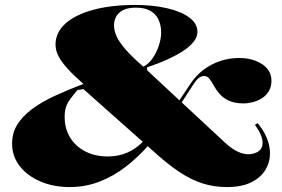

<svg xmlns="http://www.w3.org/2000/svg" viewBox="-20 -743 1144 778"><path d="M263 15Q196 15 143 -8Q90 -31 59.5 -70.5Q29 -110 29 -161Q29 -205 50.5 -239Q72 -273 110.5 -301.5Q149 -330 202 -354.5Q255 -379 318 -403Q279 -437 254 -464.5Q229 -492 217 -515.5Q205 -539 205 -562Q205 -611 244.5 -647Q284 -683 357 -703Q430 -723 528 -723Q598 -723 655.5 -710Q713 -697 746.5 -672.5Q780 -648 780 -614Q780 -576 726.5 -539.5Q673 -503 576 -470V-449L555 -470Q580 -481 597 -505Q614 -529 623.5 -558Q633 -587 633 -611Q633 -640 622.5 -663Q612 -686 589.5 -699Q567 -712 531 -712Q486 -712 464 -692Q442 -672 442 -640Q442 -618 453 -594.5Q464 -571 489 -542.5Q514 -514 556 -477L895 -162Q922 -138 944.5 -128Q967 -118 986 -118Q1010 -118 1027 -129.5Q1044 -141 1044 -164Q1044 -179 1036.5 -197Q1029 -215 1013 -237L1024 -244Q1049 -214 1061.5 -183Q1074 -152 1074 -122Q1074 -85 1055 -54Q1036 -23 997.5 -4Q959 15 899 15Q847 15 800 0Q753 -15 704 -48Q655 -81 595 -136L318 -382L294 -378Q275 -356 263.5 -340Q252 -324 247 -308Q242 -292 242 -269Q242 -222 264 -186Q286 -150 325.5 -129.5Q365 -109 418 -109Q461 -109 498 -125.5Q535 -142 566 -176L585 -158Q541 -107 490.5 -68Q440 -29 383 -7Q326 15 263 15ZM968 -324Q931 -324 907.5 -335Q884 -346 869.5 -363Q855 -380 846 -396.5Q837 -413 828.5 -424Q820 -435 807 -435Q796 -435 786 -427.5Q776 -420 765 -403L711 -320L702 -329L756 -410Q790 -457 840.5 -482.5Q891 -508 950 -508Q986 -508 1016 -496.5Q1046 -485 1063 -464.5Q1080 -444 1080 -416Q1080 -392 1069.5 -374Q1059 -356 1041.5 -345Q1024 -334 1004.5 -329Q985 -324 968 -324Z"/></svg>

Font: Kalnia SemiExpanded SemiBold
Style: Regular
Weight: 600
Width: 6
Designer: Frida Medrano
Foundry: Frida Medrano
Version: Version 1.105